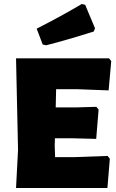

<svg xmlns="http://www.w3.org/2000/svg" viewBox="-20 -938 581 958"><path d="M517 -160 351 -154H255L253 -210L254 -248H344L460 -245L472 -391L461 -405L357 -402H258L260 -493H363L522 -487L535 -633L524 -647H60L70 -190L60 0H516L528 -146ZM405 -914 388 -918C317 -876 242 -835 163 -795L193 -716L210 -712C281 -730 360 -753 448 -781L454 -797Z"/></svg>

Font: Luna Sans Black
Style: Regular
Weight: 900
Designer: Juan Pablo del Peral
Foundry: Huerta Tipografica
Version: Version 2.001; ttfautohint (v1.5)